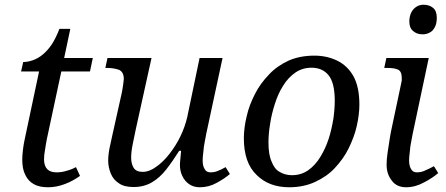

<svg xmlns="http://www.w3.org/2000/svg" viewBox="-20 -781 1885 811"><path d="M183 10C159 10 139 6 123 -3C107 -12 95 -25 87 -42C78 -59 74 -81 74 -107C74 -119 75 -133 77 -149C79 -164 81 -178 84 -191L145 -479H69L78 -519C92 -519 106 -522 120 -527C134 -532 148 -540 161 -551C174 -562 187 -576 199 -594C210 -611 221 -633 231 -659H277L251 -536H372L360 -479H239L178 -194C175 -177 172 -162 170 -147C167 -132 166 -119 166 -108C166 -89 171 -75 180 -66C189 -57 202 -53 219 -53C233 -53 248 -55 263 -60C278 -64 290 -69 301 -75L318 -38C298 -24 277 -12 255 -4C232 5 208 10 183 10Z M824 10C807 10 792 6 779 -3C766 -12 757 -23 750 -38C743 -52 740 -68 740 -85C740 -92 741 -101 742 -112C743 -123 744 -133 745 -144H737C718 -114 700 -88 682 -65C664 -42 644 -24 622 -11C600 2 574 9 544 9C518 9 497 4 482 -7C466 -17 455 -31 448 -48C441 -65 437 -83 437 -102C437 -119 439 -137 443 -157C447 -177 451 -195 455 -212L494 -387C496 -396 498 -408 500 -422C502 -436 503 -444 503 -447C503 -467 496 -480 483 -486C469 -491 452 -494 433 -494H425L434 -536H620L554 -237C550 -219 546 -198 541 -174C536 -150 534 -131 534 -116C534 -99 537 -85 544 -73C551 -61 564 -55 583 -55C601 -55 620 -62 639 -76C658 -89 677 -107 695 -130C713 -153 729 -178 742 -205C755 -232 765 -260 771 -287L823 -536H920L851 -215C850 -208 848 -197 845 -183C842 -169 840 -155 839 -140C837 -125 836 -113 836 -104C836 -87 839 -75 845 -66C850 -57 858 -53 869 -53C880 -53 891 -55 900 -59C909 -62 920 -68 933 -75L951 -46C936 -33 918 -21 896 -9C873 4 849 10 824 10Z M1202 10C1145 10 1099 -7 1064 -42C1028 -76 1010 -128 1010 -197C1010 -226 1014 -257 1022 -290C1029 -322 1041 -353 1057 -384C1072 -414 1092 -441 1116 -466C1139 -491 1167 -510 1199 -525C1231 -539 1267 -546 1308 -546C1343 -546 1375 -539 1404 -525C1433 -511 1456 -489 1473 -459C1490 -428 1498 -388 1498 -339C1498 -310 1494 -280 1487 -249C1480 -217 1468 -186 1453 -155C1438 -124 1418 -97 1395 -72C1372 -47 1344 -28 1312 -13C1280 2 1243 10 1202 10ZM1213 -41C1239 -41 1262 -48 1282 -62C1302 -76 1319 -95 1333 -118C1347 -141 1359 -166 1368 -194C1377 -221 1383 -249 1388 -278C1392 -306 1394 -332 1394 -356C1394 -406 1385 -442 1368 -463C1351 -484 1327 -495 1296 -495C1270 -495 1247 -488 1227 -474C1207 -460 1190 -442 1176 -419C1161 -396 1150 -370 1141 -342C1132 -314 1125 -286 1121 -258C1116 -229 1114 -203 1114 -179C1114 -146 1118 -119 1127 -99C1135 -78 1146 -63 1161 -55C1176 -46 1193 -41 1213 -41Z M1696 10C1669 10 1649 1 1635 -18C1620 -37 1613 -59 1613 -85C1613 -99 1614 -116 1617 -135C1620 -154 1623 -174 1626 -194C1629 -213 1632 -229 1635 -242L1674 -426C1675 -431 1676 -436 1677 -441C1677 -445 1677 -449 1677 -452C1677 -470 1672 -482 1661 -487C1650 -492 1635 -494 1616 -494H1603L1612 -536H1791L1723 -215C1722 -208 1720 -197 1717 -183C1714 -169 1712 -155 1711 -140C1709 -125 1708 -113 1708 -104C1708 -87 1711 -75 1717 -66C1722 -57 1730 -53 1741 -53C1752 -53 1764 -55 1776 -61C1788 -66 1800 -72 1813 -79L1831 -50C1816 -37 1797 -24 1772 -11C1747 3 1721 10 1696 10ZM1765 -636C1748 -636 1735 -641 1725 -650C1714 -659 1709 -672 1709 -691C1709 -705 1712 -717 1717 -728C1722 -738 1729 -746 1738 -752C1747 -758 1757 -761 1769 -761C1785 -761 1798 -757 1809 -748C1820 -739 1825 -725 1825 -706C1825 -689 1822 -675 1816 -665C1810 -654 1803 -647 1794 -643C1785 -638 1775 -636 1765 -636Z"/></svg>

Font: NameLogos Serif
Style: Italic
Weight: 500
Version: Version 0.1